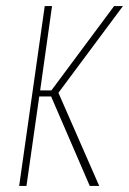

<svg xmlns="http://www.w3.org/2000/svg" viewBox="-20 -611 424 631"><path d="M43 0 127 -591H151L112 -314H149L355 -591H384L172 -306L306 0H275L148 -294H109L67 0Z"/></svg>

Font: Alumni Sans Thin
Style: Italic
Weight: 100
Italic angle: -8°
Designer: Robert E. Leuschke
Foundry: Robert E. Leuschke
Version: Version 1.016